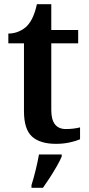

<svg xmlns="http://www.w3.org/2000/svg" viewBox="-20 -680 425 921"><path d="M249 10Q172 10 133.5 -25Q95 -60 95 -147V-472H20V-519Q47 -519 71 -529.5Q95 -540 111 -557Q142 -590 157 -660H226V-536H355V-472H226V-152Q226 -61 296 -61Q314 -61 331 -63Q348 -65 364 -69V-12Q349 -5 317.5 2.5Q286 10 249 10ZM131 208Q141 177 151 136Q161 95 167 61H276V71Q267 92 251.5 119Q236 146 218.5 173Q201 200 186 221H131Z"/></svg>

Font: Noto Serif Malayalam SemiBold
Style: Regular
Weight: 600
Designer: Indian type Foundry, Jelle Bosma, Monotype Design Team
Foundry: Monotype Imaging Inc.
Version: Version 2.104; ttfautohint (v1.8.4.7-5d5b)